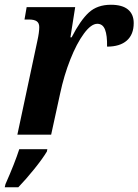

<svg xmlns="http://www.w3.org/2000/svg" viewBox="-40 -566 582 807"><path d="M117 -394Q125 -430 125 -452Q125 -469 114.5 -476.5Q104 -484 81 -484H63L72 -536H276L256 -409H261Q298 -481 333.5 -513.5Q369 -546 426 -546Q474 -546 498 -526Q522 -506 522 -469Q522 -421 493 -395.5Q464 -370 410 -370Q411 -417 401.5 -441.5Q392 -466 369 -466Q343 -466 312.5 -424.5Q282 -383 255.5 -316Q229 -249 213 -174L175 0H33ZM-17 208Q22 120 41 61H159L157 71Q139 101 104 144.5Q69 188 37 221H-20Z"/></svg>

Font: Noto Serif Narrow
Style: Bold Italic
Weight: 700
Width: 4
Italic angle: -12°
Designer: Monotype Design Team
Foundry: Monotype Imaging Inc.
Version: Version 1.001